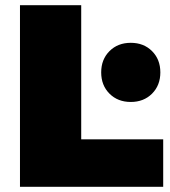

<svg xmlns="http://www.w3.org/2000/svg" viewBox="-20 -720 657 740"><path d="M57 -700H293V-183H609V0H57ZM370 -441Q370 -491 402 -523Q434 -555 484 -555Q534 -555 566 -523Q598 -491 598 -441Q598 -391 566 -359Q534 -327 484 -327Q434 -327 402 -359Q370 -391 370 -441Z"/></svg>

Font: Montserrat Alternates Black
Style: Regular
Weight: 900
Designer: Julieta Ulanovsky
Foundry: Julieta Ulanovsky
Version: Version 7.200